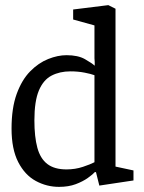

<svg xmlns="http://www.w3.org/2000/svg" viewBox="-20 -719 562 748"><path d="M210 9Q162 9 119.5 -14Q77 -37 51 -87.5Q25 -138 25 -218Q25 -298 45 -353Q65 -408 97.5 -441Q130 -474 167.5 -489Q205 -504 239 -504Q284 -504 311 -488.5Q338 -473 349 -463V-477L348 -492V-620L265 -643V-682L402 -699L430 -685V-70L500 -55V-16L367 4L354 -48L350 -49Q342 -40 322.5 -26Q303 -12 275 -1.5Q247 9 210 9ZM239 -59Q273 -59 303 -69Q333 -79 348 -87V-426Q335 -431 309.5 -436Q284 -441 254 -441Q213 -441 181 -424.5Q149 -408 131.5 -366.5Q114 -325 114 -250Q114 -186 125.5 -143.5Q137 -101 164.5 -80Q192 -59 239 -59Z"/></svg>

Font: Faustina
Style: Regular
Weight: 400
Designer: Alfonso Garcia
Foundry: http://www.omnibus-type.com
Version: Version 1.200